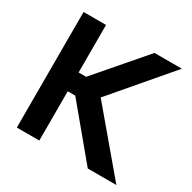

<svg xmlns="http://www.w3.org/2000/svg" viewBox="-156 -854 1005 1007"><g transform="rotate(30 346.5 -350.0)"><path d="M70.3 -700H206.4V-412.2H251.9L499.9 -700H665.5L372.3 -356.5L673.1 0H499.9L251.9 -298.3H206.4V0H70.3Z"/></g></svg>

Font: AF Albert Sans Medium
Style: Regular
Weight: 500
Designer: Andreas Rasmussen
Foundry: a.Foundry
Version: Version 1.300;Glyphs 3.2 (3231)